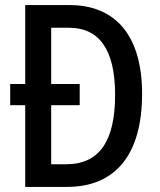

<svg xmlns="http://www.w3.org/2000/svg" viewBox="-20 -734 630 754"><path d="M254 -714H79V-404H20V-321H79V0H243C433 0 538 -126 538 -366C538 -593 434 -714 254 -714ZM251 -625C369 -625 432 -540 432 -362C432 -181 371 -89 240 -89H181V-321H293V-404H181V-625Z"/></svg>

Font: Noto Sans Arabic Cond Med
Style: Regular
Weight: 500
Width: 3
Designer: Monotype Design Team, Nadine Chahine, Nizar Qandah and Khaled Hosny
Foundry: Monotype Imaging Inc.
Version: Version 2.012